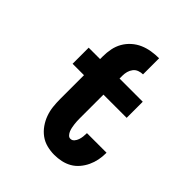

<svg xmlns="http://www.w3.org/2000/svg" viewBox="-206 -873 1012 1012"><g transform="rotate(45 300.0 -367.5)"><path d="M178 -541Q178 -569 183.5 -597Q189 -625 203 -649.5Q217 -674 238.5 -693Q260 -712 285.5 -723Q311 -734 339 -738.5Q367 -743 395 -743V-623Q380 -623 365 -617.5Q350 -612 340.5 -599.5Q331 -587 327 -572Q323 -557 323 -541ZM364 8Q336 8 308.5 1Q281 -6 258.5 -22.5Q236 -39 219.5 -62.5Q203 -86 193.5 -112.5Q184 -139 181 -166.5Q178 -194 178 -223V-400H93V-520H178V-541H323V-520H496V-400H323V-223Q323 -212 323.5 -201.5Q324 -191 325.5 -180Q327 -169 329 -159Q331 -149 335 -139Q339 -129 346.5 -120.5Q354 -112 364 -112Q377 -112 385.5 -122Q394 -132 398 -144Q402 -156 403.5 -168.5Q405 -181 405 -193V-195H551V-191Q551 -165 546 -140Q541 -115 530 -91.5Q519 -68 502 -48Q485 -28 463 -15.5Q441 -3 415.5 2.5Q390 8 364 8Z"/></g></svg>

Font: Iosevka Heavy Extended
Style: Regular
Weight: 900
Width: 7
Monospace: yes
Designer: Belleve Invis
Foundry: Belleve Invis
Version: Version 32.5.0; ttfautohint (v1.8.4)